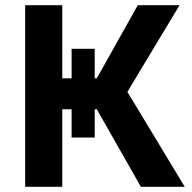

<svg xmlns="http://www.w3.org/2000/svg" viewBox="-20 -720 740 740"><path d="M77 0H220V-299H256V-190H345V-299H353L523 0H692L471 -366L672 -700H511L353 -418H345V-532H256V-418H220V-700H77Z"/></svg>

Font: Golos UI VF
Style: Regular
Weight: 400
Designer: A.Korolkova, Vitaly Kuzmin
Foundry: ParaType Ltd
Version: Version 2.000